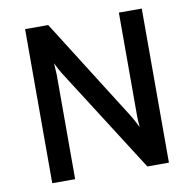

<svg xmlns="http://www.w3.org/2000/svg" viewBox="-79 -779 867 859"><g transform="rotate(-10 355.0 -350.0)"><path d="M620 0H522L219 -475Q205 -497 191 -527Q194 -479 194 -475V0H90V-700H195L490 -233Q501 -215 519 -179Q516 -209 516 -232V-700H620Z"/></g></svg>

Font: Overpass Light
Style: Bold
Weight: 600
Designer: Delve Withrington, Thomas Jockin
Foundry: Delve Fonts
Version: Version 3.000;DELV;Overpass